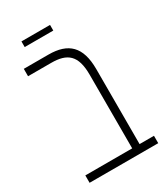

<svg xmlns="http://www.w3.org/2000/svg" viewBox="-175 -776 743 855"><g transform="rotate(-30 196.5 -348.5)"><path d="M79 -668H226V-697H79ZM27 0H380V-38H306V-424C306 -539 255 -586 154 -586H27V-548H146C228 -548 268 -517 268 -417V-38H27Z"/></g></svg>

Font: Noto Sans Hebrew Condensed ExtraLight
Style: Regular
Weight: 200
Width: 3
Designer: Monotype Design Team
Foundry: Monotype Imaging Inc.
Version: Version 2.004